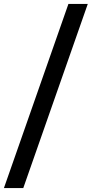

<svg xmlns="http://www.w3.org/2000/svg" viewBox="-49 -862 469 982"><path d="M70 100 400 -842H301L-29 100Z"/></svg>

Font: Montserrat-Alt1 SemBd
Style: Regular
Weight: 600
Designer: Differentunic
Foundry: Differentunic
Version: Version 7.222